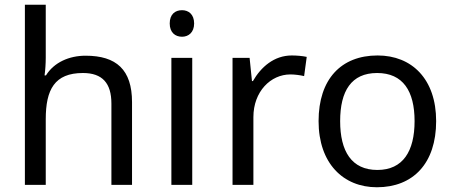

<svg xmlns="http://www.w3.org/2000/svg" viewBox="-20 -780 1914 810"><path d="M173 -537V-760H85V0H173V-277C173 -402 210 -472 330 -472C412 -472 450 -429 450 -343V0H537V-349C537 -486 471 -545 341 -545C272 -545 208 -517 174 -462H168C171 -483 173 -511 173 -537Z M748 -737C719 -737 696 -720 696 -681C696 -643 719 -625 748 -625C775 -625 799 -643 799 -681C799 -720 775 -737 748 -737ZM791 -536H703V0H791Z M1211 -546C1136 -546 1081 -497 1047 -438H1043L1033 -536H961V0H1049V-286C1049 -394 1122 -466 1205 -466C1223 -466 1246 -463 1263 -459L1274 -540C1256 -544 1231 -546 1211 -546Z M1820 -269C1820 -446 1718 -546 1573 -546C1419 -546 1324 -446 1324 -269C1324 -91 1428 10 1570 10C1723 10 1820 -91 1820 -269ZM1415 -269C1415 -396 1462 -472 1571 -472C1680 -472 1729 -396 1729 -269C1729 -142 1680 -63 1572 -63C1463 -63 1415 -142 1415 -269Z"/></svg>

Font: Noto Sans Arabic
Style: Regular
Weight: 400
Designer: Monotype Design Team, Nadine Chahine, Nizar Qandah and Khaled Hosny
Foundry: Monotype Imaging Inc.
Version: Version 2.012